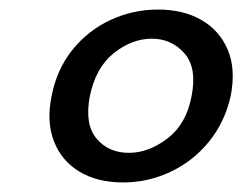

<svg xmlns="http://www.w3.org/2000/svg" viewBox="-20 -729 507 402"><path d="M88 -528Q99 -584 131.5 -624.5Q164 -665 211 -687Q258 -709 311 -709Q364 -709 402 -687Q440 -665 457 -624.5Q474 -584 463 -528Q451 -474 418 -433Q385 -392 337.5 -369.5Q290 -347 238 -347Q184 -347 146.5 -369.5Q109 -392 93 -433Q77 -474 88 -528ZM381 -527Q393 -587 366 -617.5Q339 -648 298 -648Q256 -648 218 -617.5Q180 -587 168 -527Q157 -469 182 -439Q207 -409 250 -409Q291 -409 330.5 -439Q370 -469 381 -527Z"/></svg>

Font: Albert Sans Medium
Style: Italic
Weight: 500
Italic angle: -11.25°
Designer: Andreas Rasmussen
Foundry: a.Foundry
Version: Version 1.025